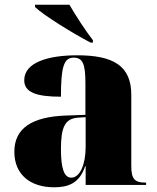

<svg xmlns="http://www.w3.org/2000/svg" viewBox="-20 -786 666 816"><path d="M365 -605H375V-615C345 -653 301 -721 275 -766H129V-756C165 -721 295 -641 365 -605ZM210 10C268 10 318 -6 342 -80H344V0H601V-10H597C552 -10 538 -26 538 -80V-383C538 -507 461 -551 308 -551C185 -551 83 -521 83 -445C83 -394 133 -375 239 -375C239 -501 251 -541 293 -541C331 -541 343 -515 343 -434V-298L262 -295C114 -290 41 -240 41 -141C41 -43 110 10 210 10ZM283 -31C253 -31 239 -69 239 -152C239 -246 256 -282 312 -286L344 -288V-161C344 -88 320 -31 283 -31Z"/></svg>

Font: Noto Serif Display Black
Style: Regular
Weight: 900
Designer: Monotype Design Team
Foundry: Monotype Imaging Inc.
Version: Version 2.009